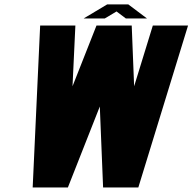

<svg xmlns="http://www.w3.org/2000/svg" viewBox="-20 -832 854 852"><path d="M125 0 158.2 -718.8H314.5L301.8 -449.2L408.2 -718.8H564.5L575.2 -449.2L658.2 -718.8H814.5L593.8 0H437.5L422.9 -359.4L281.2 0ZM455.6 -812.5H549.3L632.3 -750H538.6L497.1 -781.2L444.8 -750H351.1Z"/></svg>

Font: Signwood
Style: Italic
Weight: 400
Italic angle: -10°
Designer: GGBotNet
Foundry: GGBotNet
Version: 0.95